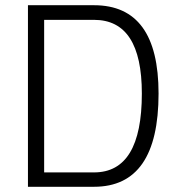

<svg xmlns="http://www.w3.org/2000/svg" viewBox="-20 -715 686 735"><path d="M340 0H87V-695H340Q587 -695 587 -357Q587 0 340 0ZM523 -357Q523 -639 340 -639H149V-55H340Q523 -55 523 -357Z"/></svg>

Font: Titillium Web[RUS by Daymarius]
Style: Regular
Weight: 300
Designer: Cyrillization by Daymarius
Foundry: Cyrillization by Daymarius
Version: Version 1.002 September 12, 2018